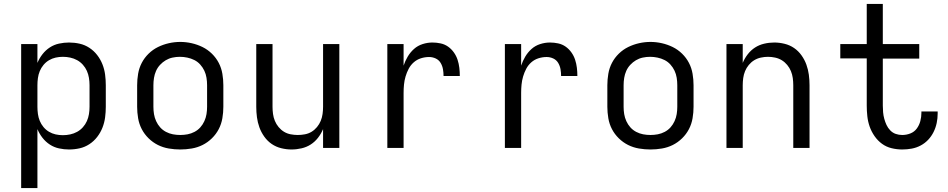

<svg xmlns="http://www.w3.org/2000/svg" viewBox="-20 -755 4840 980"><path d="M88 205V-530H171V-434Q181 -458 197 -478.5Q213 -499 234.5 -513Q256 -527 281.5 -532.5Q307 -538 332 -538Q360 -538 386.5 -532Q413 -526 436 -511Q459 -496 476 -474Q493 -452 503 -426.5Q513 -401 516.5 -374Q520 -347 520 -320V-210Q520 -183 516.5 -156Q513 -129 503 -103.5Q493 -78 476 -56Q459 -34 436 -19Q413 -4 386.5 2Q360 8 332 8Q307 8 281.5 2.5Q256 -3 234.5 -17Q213 -31 197 -51.5Q181 -72 171 -96V205ZM301 -65Q320 -65 338.5 -69Q357 -73 373.5 -82Q390 -91 403 -105.5Q416 -120 423.5 -137Q431 -154 434 -172.5Q437 -191 437 -210V-320Q437 -339 434 -357.5Q431 -376 423.5 -393Q416 -410 403 -424.5Q390 -439 373.5 -448Q357 -457 338.5 -461Q320 -465 301 -465Q282 -465 264 -461Q246 -457 230 -447.5Q214 -438 202 -423.5Q190 -409 183 -392Q176 -375 173.5 -356.5Q171 -338 171 -320V-210Q171 -192 173.5 -173.5Q176 -155 183 -138Q190 -121 202 -106.5Q214 -92 230 -82.5Q246 -73 264 -69Q282 -65 301 -65Z M900 8Q871 8 841.5 3Q812 -2 786 -15Q760 -28 738.5 -49Q717 -70 703.5 -96Q690 -122 685 -151.5Q680 -181 680 -210V-320Q680 -349 685 -378.5Q690 -408 703.5 -434Q717 -460 738.5 -481Q760 -502 786.5 -515Q813 -528 842 -534.5Q871 -541 900 -541Q929 -541 958 -534.5Q987 -528 1013.5 -515Q1040 -502 1061.5 -481Q1083 -460 1096.5 -434Q1110 -408 1115 -378.5Q1120 -349 1120 -320V-210Q1120 -181 1115 -151.5Q1110 -122 1096.5 -96Q1083 -70 1061.5 -49Q1040 -28 1014 -15Q988 -2 958.5 3Q929 8 900 8ZM900 -66Q919 -66 937.5 -69.5Q956 -73 973 -82Q990 -91 1002.5 -105Q1015 -119 1023 -136.5Q1031 -154 1034 -172.5Q1037 -191 1037 -210V-320Q1037 -339 1034 -358Q1031 -377 1023 -394Q1015 -411 1002 -425.5Q989 -440 972 -448.5Q955 -457 936 -461Q917 -465 898 -465Q879 -465 860.5 -461Q842 -457 826 -447.5Q810 -438 797 -424Q784 -410 776.5 -393Q769 -376 766 -357.5Q763 -339 763 -320V-210Q763 -191 766 -172.5Q769 -154 777 -136.5Q785 -119 797.5 -105Q810 -91 827 -82Q844 -73 862.5 -69.5Q881 -66 900 -66Z M1468 8Q1442 8 1415.5 1.5Q1389 -5 1367 -20Q1345 -35 1329 -57.5Q1313 -80 1304 -105Q1295 -130 1291.5 -156.5Q1288 -183 1288 -210V-530H1371V-210Q1371 -192 1373.5 -173.5Q1376 -155 1383 -138Q1390 -121 1402 -106.5Q1414 -92 1429.5 -82.5Q1445 -73 1463.5 -69.5Q1482 -66 1500 -66Q1518 -66 1536.5 -69.5Q1555 -73 1570.5 -82.5Q1586 -92 1598 -106.5Q1610 -121 1617 -138Q1624 -155 1626.5 -173.5Q1629 -192 1629 -210V-530H1712V0H1629V-96Q1619 -72 1603 -51.5Q1587 -31 1566 -17.5Q1545 -4 1519.5 2Q1494 8 1468 8Z M1957 0V-530H2040V-420Q2048 -444 2061 -466Q2074 -488 2093 -505Q2112 -522 2137 -530Q2162 -538 2187 -538Q2208 -538 2229 -533.5Q2250 -529 2267 -517Q2284 -505 2296.5 -487.5Q2309 -470 2315.5 -450Q2322 -430 2324.5 -409Q2327 -388 2327 -367H2244Q2244 -384 2241 -401.5Q2238 -419 2229 -434Q2220 -449 2204 -456.5Q2188 -464 2170 -464Q2149 -464 2128.5 -457.5Q2108 -451 2092 -437Q2076 -423 2066 -404Q2056 -385 2050 -364.5Q2044 -344 2042 -323Q2040 -302 2040 -281V0Z M2557 0V-530H2640V-420Q2648 -444 2661 -466Q2674 -488 2693 -505Q2712 -522 2737 -530Q2762 -538 2787 -538Q2808 -538 2829 -533.5Q2850 -529 2867 -517Q2884 -505 2896.5 -487.5Q2909 -470 2915.5 -450Q2922 -430 2924.5 -409Q2927 -388 2927 -367H2844Q2844 -384 2841 -401.5Q2838 -419 2829 -434Q2820 -449 2804 -456.5Q2788 -464 2770 -464Q2749 -464 2728.5 -457.5Q2708 -451 2692 -437Q2676 -423 2666 -404Q2656 -385 2650 -364.5Q2644 -344 2642 -323Q2640 -302 2640 -281V0Z M3300 8Q3271 8 3241.5 3Q3212 -2 3186 -15Q3160 -28 3138.5 -49Q3117 -70 3103.5 -96Q3090 -122 3085 -151.5Q3080 -181 3080 -210V-320Q3080 -349 3085 -378.5Q3090 -408 3103.5 -434Q3117 -460 3138.5 -481Q3160 -502 3186.5 -515Q3213 -528 3242 -534.5Q3271 -541 3300 -541Q3329 -541 3358 -534.5Q3387 -528 3413.5 -515Q3440 -502 3461.5 -481Q3483 -460 3496.5 -434Q3510 -408 3515 -378.5Q3520 -349 3520 -320V-210Q3520 -181 3515 -151.5Q3510 -122 3496.5 -96Q3483 -70 3461.5 -49Q3440 -28 3414 -15Q3388 -2 3358.5 3Q3329 8 3300 8ZM3300 -66Q3319 -66 3337.5 -69.5Q3356 -73 3373 -82Q3390 -91 3402.5 -105Q3415 -119 3423 -136.5Q3431 -154 3434 -172.5Q3437 -191 3437 -210V-320Q3437 -339 3434 -358Q3431 -377 3423 -394Q3415 -411 3402 -425.5Q3389 -440 3372 -448.5Q3355 -457 3336 -461Q3317 -465 3298 -465Q3279 -465 3260.5 -461Q3242 -457 3226 -447.5Q3210 -438 3197 -424Q3184 -410 3176.5 -393Q3169 -376 3166 -357.5Q3163 -339 3163 -320V-210Q3163 -191 3166 -172.5Q3169 -154 3177 -136.5Q3185 -119 3197.5 -105Q3210 -91 3227 -82Q3244 -73 3262.5 -69.5Q3281 -66 3300 -66Z M3688 0V-530H3771V-434Q3781 -458 3797 -478.5Q3813 -499 3834 -512.5Q3855 -526 3880.5 -532Q3906 -538 3932 -538Q3958 -538 3984.5 -531.5Q4011 -525 4033 -510Q4055 -495 4071 -472.5Q4087 -450 4096 -425Q4105 -400 4108.5 -373.5Q4112 -347 4112 -320V0H4029V-320Q4029 -338 4026.5 -356.5Q4024 -375 4017 -392Q4010 -409 3998 -423.5Q3986 -438 3970.5 -447.5Q3955 -457 3936.5 -461Q3918 -465 3900 -465Q3882 -465 3863.5 -461Q3845 -457 3829.5 -447.5Q3814 -438 3802 -423.5Q3790 -409 3783 -392Q3776 -375 3773.5 -356.5Q3771 -338 3771 -320V0Z M4585 8Q4558 8 4531 1.5Q4504 -5 4482 -21Q4460 -37 4444 -60Q4428 -83 4419 -108.5Q4410 -134 4407 -161.5Q4404 -189 4404 -216V-457H4269V-530H4404V-735H4486V-530H4672V-456H4486V-216Q4486 -199 4487.5 -182Q4489 -165 4493.5 -148.5Q4498 -132 4505 -117Q4512 -102 4524 -89.5Q4536 -77 4552 -71.5Q4568 -66 4585 -66Q4607 -66 4627 -74Q4647 -82 4659.5 -99Q4672 -116 4677.5 -137Q4683 -158 4683 -179Q4683 -181 4683 -182.5Q4683 -184 4683 -186H4766Q4766 -183 4766 -180.5Q4766 -178 4766 -175Q4766 -151 4761 -127Q4756 -103 4745 -81Q4734 -59 4717.5 -41.5Q4701 -24 4679.5 -12.5Q4658 -1 4634 3.5Q4610 8 4585 8Z"/></svg>

Font: Iosevka Curly Extended
Style: Regular
Weight: 400
Width: 7
Monospace: yes
Designer: Belleve Invis
Foundry: Belleve Invis
Version: Version 11.1.0; ttfautohint (v1.8.3)